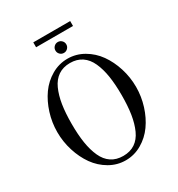

<svg xmlns="http://www.w3.org/2000/svg" viewBox="-217 -1068 1134 1225"><g transform="rotate(-30 350.0 -455.5)"><path d="M437 -673.8Q400.9 -698.2 350.1 -698.2Q299.3 -698.2 263.2 -673.8Q227.1 -649.4 206.1 -603Q185.1 -556.6 175.5 -496.1Q166 -435.5 166 -356Q166 -276.4 175.5 -215.8Q185.1 -155.3 206.1 -108.9Q227.1 -62.5 263.2 -38.3Q299.3 -14.2 350.1 -14.2Q400.9 -14.2 437 -38.3Q473.1 -62.5 494.1 -108.9Q515.1 -155.3 524.7 -215.8Q534.2 -276.4 534.2 -356Q534.2 -435.5 524.7 -496.1Q515.1 -556.6 494.1 -603Q473.1 -649.4 437 -673.8ZM231.9 -698Q287.1 -730 350.1 -730Q413.1 -730 468.3 -698Q523.4 -666 560.5 -613.8Q597.7 -561.5 618.9 -494.1Q640.1 -426.8 640.1 -356Q640.1 -285.2 618.9 -217.8Q597.7 -150.4 560.5 -98.1Q523.4 -45.9 468.3 -13.9Q413.1 18.1 350.1 18.1Q287.1 18.1 231.9 -13.9Q176.8 -45.9 139.6 -98.1Q102.5 -150.4 81.3 -217.8Q60.1 -285.2 60.1 -356Q60.1 -426.8 81.3 -494.1Q102.5 -561.5 139.6 -613.8Q176.8 -666 231.9 -698ZM321.8 -841.3Q333.5 -853 350.1 -853Q366.7 -853 378.4 -841.3Q390.1 -829.6 390.1 -813Q390.1 -796.4 378.4 -784.7Q366.7 -772.9 350.1 -772.9Q333.5 -772.9 321.8 -784.7Q310.1 -796.4 310.1 -813Q310.1 -829.6 321.8 -841.3ZM213.9 -893.1V-929.2H485.8V-893.1Z"/></g></svg>

Font: Flanker Steampunk
Style: Regular
Weight: 400
Designer: Alexey Kryukov, Leonardo Di Lena
Foundry: Alexey Kryukov, Leonardo Di Lena
Version: 1.210